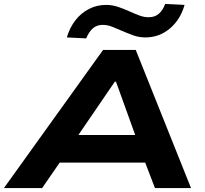

<svg xmlns="http://www.w3.org/2000/svg" viewBox="-48 -960 1047 980"><path d="M-28 0 478 -705H645L927 0H743L665 -203L741 -130H206L309 -206L167 0ZM538 -543 320 -224 287 -271H705L658 -227L544 -543ZM392 -764 293 -769Q308 -819 336.5 -856Q365 -893 405.5 -914Q446 -935 494 -935Q525 -935 556 -924.5Q587 -914 615 -901Q641 -889 664.5 -880.5Q688 -872 711 -872Q742 -872 762.5 -889.5Q783 -907 795 -940L894 -935Q873 -860 819 -814.5Q765 -769 694 -769Q661 -769 631 -780Q601 -791 571 -804Q546 -815 523 -824Q500 -833 476 -833Q446 -833 426 -815.5Q406 -798 392 -764Z"/></svg>

Font: Nunito Sans 7pt Expanded ExtraBold
Style: Italic
Weight: 800
Width: 7
Italic angle: -9°
Designer: Vernon Adams
Foundry: Vernon Adams
Version: Version 3.101;gftools[0.9.27]